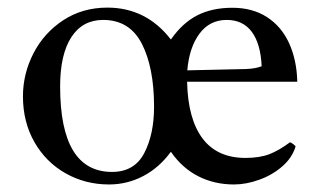

<svg xmlns="http://www.w3.org/2000/svg" viewBox="-20 -472 829 502"><path d="M621.6 -59.1Q658.7 -59.1 684.1 -68.8Q709.5 -78.6 738.3 -100.1Q747.1 -96.2 752.9 -89.4Q744.1 -59.6 718 -36.9Q691.9 -14.2 657.7 -2Q623.5 10.3 591.8 10.3Q540.5 10.3 498.3 -11.2Q456.1 -32.7 426.8 -75.2Q396 -33.2 354.2 -11.5Q312.5 10.3 265.1 10.3Q203.1 10.3 151.6 -18.8Q100.1 -47.9 70.1 -100.3Q40 -152.8 40 -220.2Q40 -279.3 67.6 -332.8Q95.2 -386.2 145.5 -419.2Q195.8 -452.1 260.7 -452.1Q362.3 -452.1 426.8 -368.7Q457 -412.1 495.8 -431.9Q534.7 -451.7 587.4 -451.7Q640.6 -451.7 678.5 -427Q716.3 -402.3 736.1 -358.6Q755.9 -314.9 757.3 -258.3H469.2Q471.2 -161.1 509.5 -110.1Q547.9 -59.1 621.6 -59.1ZM382.8 -192.9Q382.8 -295.4 350.8 -357.7Q318.8 -419.9 249.5 -419.9Q195.8 -419.9 166.5 -374.8Q137.2 -329.6 137.2 -246.1Q137.2 -22.5 272.9 -22.5Q331.5 -22.5 357.2 -71.8Q382.8 -121.1 382.8 -192.9ZM664.1 -298.8Q661.6 -357.4 638.4 -388.7Q615.2 -419.9 572.8 -419.9Q527.8 -419.9 501.2 -383.5Q474.6 -347.2 469.7 -288.1L623 -291.5Q648.4 -292.5 664.1 -298.8Z"/></svg>

Font: Radley
Style: Regular
Weight: 400
Designer: Vernon Adams
Foundry: Vernon Adams
Version: Version 1.003; ttfautohint (v1.6)